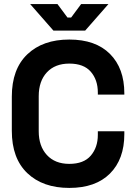

<svg xmlns="http://www.w3.org/2000/svg" viewBox="-20 -908 660 942"><path d="M38 -266V-434Q38 -569 114 -641.5Q190 -714 320 -714Q449 -714 519.5 -643.5Q590 -573 590 -450V-444H460V-454Q460 -516 425.5 -556Q391 -596 320 -596Q250 -596 210 -553Q170 -510 170 -436V-264Q170 -191 210 -147.5Q250 -104 320 -104Q391 -104 425.5 -144.5Q460 -185 460 -246V-264H590V-250Q590 -127 519.5 -56.5Q449 14 320 14Q190 14 114 -58.5Q38 -131 38 -266ZM242 -758 128 -888H262L311 -822H329L378 -888H512L398 -758Z"/></svg>

Font: Space Grotesk Frontify
Style: Bold
Weight: 700
Designer: Florian Karsten
Version: Version 2.000